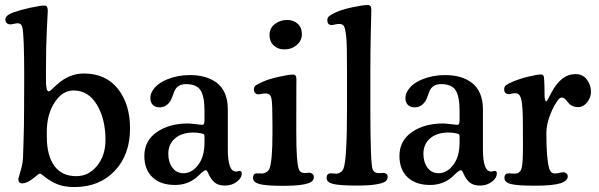

<svg xmlns="http://www.w3.org/2000/svg" viewBox="-20 -734 2391 767"><path d="M76.2 -302.7 76.7 -428.7Q76.7 -599.1 68.8 -627Q64.9 -640.1 51.8 -641.1Q47.4 -641.6 36.6 -638.9Q25.9 -636.2 18.1 -636.7Q10.7 -637.7 6.1 -642.8Q1.5 -647.9 1.5 -655.8Q1.5 -673.8 35.6 -685.1Q63 -694.8 102.3 -703.4Q141.6 -711.9 158.2 -711.9Q170.9 -711.9 170.9 -691.4Q170.9 -686.5 167.2 -616.9Q163.6 -547.4 163.6 -458V-412.6Q163.6 -369.1 174.3 -369.1Q176.3 -369.1 178.5 -370.1Q180.7 -371.1 183.6 -373.8Q186.5 -376.5 189.5 -379.4Q192.4 -382.3 197.8 -387.2Q203.1 -392.1 208 -396.5Q256.8 -440.4 314.9 -440.4Q402.8 -440.4 451.2 -378.9Q499.5 -317.4 499.5 -221.2Q499.5 -115.7 438.2 -51.3Q377 13.2 277.3 13.2Q237.3 13.2 210.2 2.4Q183.1 -8.3 158.2 -28.3Q143.6 -40.5 139.6 -40.5Q134.8 -40.5 120.6 -27.8Q90.3 -1.5 67.9 -1.5Q53.2 -1.5 53.2 -19.5Q53.2 -21.5 62.7 -53Q72.3 -84.5 72.3 -116.2Q72.3 -118.7 74.2 -175Q76.2 -231.4 76.2 -302.7ZM284.7 -30.3Q334.5 -30.3 367.9 -71.8Q401.4 -113.3 401.4 -174.8Q401.4 -258.3 367.2 -315.4Q333 -372.6 273.9 -372.6Q229 -372.6 198 -324.5Q167 -276.4 167 -208.5V-188Q167 -113.3 196.8 -71.8Q226.6 -30.3 284.7 -30.3Z M580.6 -341.8Q580.6 -359.9 591.3 -374.5Q608.9 -401.4 649.7 -417.7Q690.4 -434.1 738.8 -434.1Q772 -434.1 798.6 -426.5Q825.2 -418.9 846.2 -403.1Q867.2 -387.2 878.7 -360.4Q890.1 -333.5 890.1 -296.9V-136.7Q890.1 -49.8 921.9 -48.8Q925.8 -48.3 930.4 -49.8Q935.1 -51.3 936.5 -51.3Q945.8 -51.3 945.8 -41.5Q945.8 -22.9 925.8 -7.8Q905.8 7.3 878.4 7.3Q854 7.3 839.6 -3.4Q825.2 -14.2 814.5 -36.1Q810.1 -46.9 807.6 -50.5Q805.2 -54.2 802.2 -54.2Q794.9 -54.2 775.4 -34.7Q736.3 4.9 679.7 4.9Q621.1 4.9 588.9 -26.1Q556.6 -57.1 556.6 -110.8Q556.6 -171.9 606.4 -206.3Q656.2 -240.7 730.5 -240.7Q741.7 -240.7 762.5 -238Q783.2 -235.4 786.6 -235.4Q793 -235.4 794.9 -239.5Q796.9 -243.7 796.9 -257.3V-292.5Q796.9 -347.7 781.5 -372.8Q766.1 -397.9 723.1 -397.9Q692.9 -397.9 680.2 -376.5Q676.8 -371.1 671.1 -355Q665.5 -338.9 661.1 -331.1Q644.5 -305.2 617.2 -305.2Q600.6 -305.2 590.6 -314.9Q580.6 -324.7 580.6 -341.8ZM796.9 -164.6V-185.1Q796.9 -194.3 795.2 -196.8Q793.5 -199.2 783.7 -201.2Q769 -204.6 753.9 -204.6Q706.1 -204.6 679.2 -181.2Q652.3 -157.7 652.3 -119.6Q652.3 -86.4 668.7 -64.2Q685.1 -42 712.9 -42Q746.1 -42 771.5 -75Q796.9 -107.9 796.9 -164.6Z M1056.6 -594.2Q1056.6 -621.6 1077.9 -637.9Q1099.1 -654.3 1127.4 -654.3Q1152.8 -654.3 1169.4 -638.9Q1186 -623.5 1186 -598.1Q1186 -571.3 1165.3 -554Q1144.5 -536.6 1115.2 -536.6Q1090.3 -536.6 1073.5 -552.5Q1056.6 -568.4 1056.6 -594.2ZM1068.4 -202.1V-234.9Q1068.4 -317.4 1064.9 -337.9Q1061.5 -358.4 1045.9 -360.4Q1036.6 -361.3 1025.4 -359.1Q1014.2 -356.9 1010.3 -357.4Q1002.9 -357.9 998.5 -363.3Q994.1 -368.7 994.1 -376Q994.1 -386.7 1001.5 -392.6Q1008.8 -398.4 1031.7 -408.2Q1054.7 -418.5 1094 -427.2Q1133.3 -436 1149.4 -436Q1158.2 -436 1161.1 -431.4Q1164.1 -426.8 1164.1 -415.5Q1164.1 -411.1 1163.8 -372.8Q1163.6 -334.5 1163.6 -241.2V-207.5Q1163.6 -88.4 1172.9 -60.5Q1177.7 -44.4 1193.4 -43Q1199.2 -42.5 1207 -43.5Q1214.8 -44.4 1219.2 -43.9Q1225.1 -42.5 1229.5 -38.1Q1233.9 -33.7 1233.9 -27.3Q1233.9 -15.1 1223.9 -7.8Q1213.9 -0.5 1186 3.9Q1158.2 8.3 1109.9 8.3Q1042 8.3 1016.4 1.2Q990.7 -5.9 990.7 -22.9Q990.7 -40 1003.4 -41.5Q1007.8 -42 1016.8 -41.3Q1025.9 -40.5 1029.8 -41Q1037.6 -42 1045.4 -47.1Q1053.2 -52.2 1056.6 -61Q1068.4 -90.8 1068.4 -202.1Z M1366.2 -295.4V-444.3Q1366.2 -508.3 1365.5 -542.5Q1364.7 -576.7 1361.6 -599.9Q1358.4 -623 1353.5 -630.1Q1348.6 -637.2 1339.8 -638.2Q1330.1 -639.2 1319.3 -636.5Q1308.6 -633.8 1304.7 -633.8Q1287.6 -634.8 1287.6 -652.8Q1287.6 -663.1 1294.2 -668.9Q1300.8 -674.8 1319.3 -683.6Q1343.3 -695.3 1386.2 -704.6Q1429.2 -713.9 1448.2 -713.9Q1457 -713.9 1460.2 -709.2Q1463.4 -704.6 1463.4 -693.4Q1463.4 -686.5 1461.4 -609.9Q1459.5 -533.2 1459.5 -442.9V-301.8Q1459.5 -83 1468.3 -58.6Q1473.6 -43.5 1489.7 -42.5Q1495.6 -42 1503.2 -42.7Q1510.7 -43.5 1515.1 -43Q1520.5 -42.5 1524.7 -38.3Q1528.8 -34.2 1528.8 -28.3Q1528.8 -16.6 1520 -9.5Q1511.2 -2.4 1483.2 2.4Q1455.1 7.3 1405.8 7.3Q1335.9 7.3 1310.3 0.7Q1284.7 -5.9 1284.7 -22.9Q1284.7 -40 1298.8 -41.5Q1302.7 -42 1311.8 -41Q1320.8 -40 1325.2 -40Q1332.5 -40.5 1340.3 -45.7Q1348.1 -50.8 1352.1 -60.1Q1366.2 -96.2 1366.2 -295.4Z M1599.6 -341.8Q1599.6 -359.9 1610.4 -374.5Q1627.9 -401.4 1668.7 -417.7Q1709.5 -434.1 1757.8 -434.1Q1791 -434.1 1817.6 -426.5Q1844.2 -418.9 1865.2 -403.1Q1886.2 -387.2 1897.7 -360.4Q1909.2 -333.5 1909.2 -296.9V-136.7Q1909.2 -49.8 1940.9 -48.8Q1944.8 -48.3 1949.5 -49.8Q1954.1 -51.3 1955.6 -51.3Q1964.8 -51.3 1964.8 -41.5Q1964.8 -22.9 1944.8 -7.8Q1924.8 7.3 1897.5 7.3Q1873 7.3 1858.6 -3.4Q1844.2 -14.2 1833.5 -36.1Q1829.1 -46.9 1826.7 -50.5Q1824.2 -54.2 1821.3 -54.2Q1814 -54.2 1794.4 -34.7Q1755.4 4.9 1698.7 4.9Q1640.1 4.9 1607.9 -26.1Q1575.7 -57.1 1575.7 -110.8Q1575.7 -171.9 1625.5 -206.3Q1675.3 -240.7 1749.5 -240.7Q1760.7 -240.7 1781.5 -238Q1802.2 -235.4 1805.7 -235.4Q1812 -235.4 1814 -239.5Q1815.9 -243.7 1815.9 -257.3V-292.5Q1815.9 -347.7 1800.5 -372.8Q1785.2 -397.9 1742.2 -397.9Q1711.9 -397.9 1699.2 -376.5Q1695.8 -371.1 1690.2 -355Q1684.6 -338.9 1680.2 -331.1Q1663.6 -305.2 1636.2 -305.2Q1619.6 -305.2 1609.6 -314.9Q1599.6 -324.7 1599.6 -341.8ZM1815.9 -164.6V-185.1Q1815.9 -194.3 1814.2 -196.8Q1812.5 -199.2 1802.7 -201.2Q1788.1 -204.6 1772.9 -204.6Q1725.1 -204.6 1698.2 -181.2Q1671.4 -157.7 1671.4 -119.6Q1671.4 -86.4 1687.7 -64.2Q1704.1 -42 1731.9 -42Q1765.1 -42 1790.5 -75Q1815.9 -107.9 1815.9 -164.6Z M2068.8 -201.7V-236.3Q2068.8 -305.7 2063.2 -333Q2057.6 -360.4 2042 -361.3Q2032.7 -362.3 2023.7 -359.9Q2014.6 -357.4 2010.7 -357.9Q1994.1 -359.9 1994.1 -377Q1994.1 -387.7 2001 -393.3Q2007.8 -398.9 2027.3 -407.2Q2055.2 -419.4 2091.1 -428Q2127 -436.5 2140.6 -436.5Q2146.5 -436.5 2149.2 -433.8Q2151.9 -431.2 2152.6 -427.5Q2153.3 -423.8 2153.8 -415.5Q2155.3 -394 2155.3 -358.9Q2155.3 -329.1 2162.1 -329.1Q2165.5 -329.1 2182.1 -362.8Q2221.2 -438 2278.8 -438Q2308.1 -438 2324.5 -416.3Q2340.8 -394.5 2340.8 -366.7Q2340.8 -344.2 2325.4 -325.2Q2310.1 -306.2 2289.6 -306.2Q2277.3 -306.2 2268.1 -310.1Q2258.8 -314 2253.7 -319.6Q2248.5 -325.2 2244.1 -330.8Q2239.7 -336.4 2235.1 -340.3Q2230.5 -344.2 2224.6 -344.2Q2216.8 -344.2 2212.9 -338.9Q2193.4 -315.9 2178 -276.1Q2162.6 -236.3 2162.6 -203.1Q2162.6 -100.1 2173.8 -61.5Q2179.2 -42.5 2194.8 -41Q2201.2 -40.5 2214.6 -43.5Q2228 -46.4 2232.9 -45.9Q2238.8 -44.9 2243.4 -40.5Q2248 -36.1 2248 -29.3Q2248 -11.2 2218.3 -1.7Q2188.5 7.8 2116.7 7.8Q2046.9 7.8 2021 1.2Q1995.1 -5.4 1995.1 -23.4Q1995.1 -39.6 2007.8 -41Q2012.7 -42 2024.2 -41Q2035.6 -40 2039.6 -40.5Q2055.7 -41.5 2062 -57.1Q2064.5 -63.5 2066.2 -75.9Q2067.9 -88.4 2068.4 -106.9Q2068.8 -125.5 2069.1 -138.4Q2069.3 -151.4 2069.1 -173.8Q2068.8 -196.3 2068.8 -201.7Z"/></svg>

Font: Cooper* Medium
Style: Regular
Weight: 500
Designer: Owen Earl
Foundry: indestructible type*
Version: Version 0.001